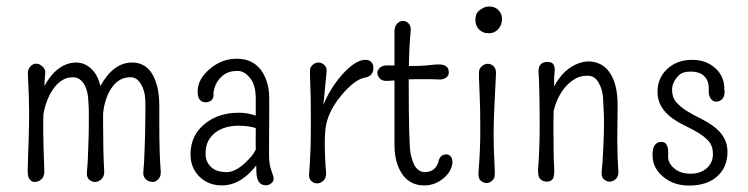

<svg xmlns="http://www.w3.org/2000/svg" viewBox="-20 -561 2307 592"><path d="M113.3 -188.5V-153.8Q113.3 -128.9 116.7 -32.2Q116.7 -9.8 97.7 -2Q92.3 0 85.4 0Q78.6 0 71.8 -7.3Q64.9 -14.6 65.4 -37.1Q65.9 -59.6 66.7 -84.2Q67.4 -108.9 68.4 -130.9Q69.8 -183.1 69.8 -212.9Q69.8 -260.7 65.9 -331.1Q64.9 -346.2 73 -355.5Q81.1 -364.7 91.6 -364.7Q102.1 -364.7 111.3 -355.7Q120.6 -346.7 119.6 -336.4Q118.7 -326.2 118.2 -318.6Q117.7 -311 117.2 -302.7Q117.2 -298.8 116.7 -295.4Q145 -347.7 185.1 -362.8Q199.2 -368.2 214.8 -368.2Q230.5 -368.2 244.4 -361.1Q258.3 -354 268.6 -341.3Q283.2 -323.7 289.6 -295.9Q329.6 -368.2 387.2 -368.2Q445.3 -368.2 464.4 -295.9Q471.2 -270 471.2 -232.9V-173.3Q471.2 -87.9 475.6 -32.2Q476.6 -16.6 468 -8.3Q459.5 0 451.9 0Q444.3 0 439.2 -2Q434.1 -3.9 430.2 -7.8Q420.4 -16.6 421.9 -30.5Q423.3 -44.4 424.3 -62.3Q425.3 -80.1 425.8 -99.6Q427.7 -146 427.7 -171.4Q427.7 -196.8 428.2 -210.7Q428.7 -224.6 428 -252.4Q427.2 -280.3 414.8 -301.5Q402.3 -322.8 382.6 -322.8Q362.8 -322.8 348.6 -314Q334.5 -305.2 324.2 -290Q302.7 -258.8 297.9 -210.9V-176.8Q297.9 -92.8 301.3 -32.2Q301.8 -16.6 292.5 -8.3Q283.2 0 273.2 0Q263.2 0 254.9 -7.3Q246.6 -14.6 248 -29.8Q249.5 -44.9 250.5 -63.5Q251.5 -82 252 -102.5Q253.9 -149.4 253.9 -174.8V-214.8Q253.9 -229 252.9 -241.2Q252 -281.7 238.8 -302.2Q225.6 -322.8 205.3 -322.8Q185.1 -322.8 170.2 -312.7Q155.3 -302.7 144 -286.6Q122.6 -255.9 113.8 -209Q113.3 -197.8 113.3 -188.5Z M768.6 -100.1Q768.1 -127 768.6 -166Q747.6 -173.3 715.3 -173.3Q671.9 -173.3 644 -152.3Q630.4 -141.6 622.1 -126.2Q613.8 -110.8 613.8 -86.7Q613.8 -62.5 630.4 -46.4Q647 -30.3 679.2 -30.3Q711.4 -30.3 751 -74.2Q762.2 -86.4 768.6 -100.1ZM799.8 10.3Q770.5 10.3 770.5 -34.2Q770.5 -37.1 770 -50.8Q765.6 -45.4 760.3 -39.1Q716.3 10.7 664.6 10.7Q623 10.7 595.7 -15.6Q567.4 -43 567.4 -85.4Q567.4 -144.5 613.3 -180.7Q633.8 -196.8 659.4 -205.1Q685.1 -213.4 716.8 -213.4Q743.2 -213.4 768.6 -204.6V-256.3Q768.6 -299.3 750.7 -320.8Q732.9 -342.3 713.9 -342.3Q694.8 -342.3 682.9 -337.4Q670.9 -332.5 661.6 -323.2Q641.1 -303.2 638.2 -273.4Q639.6 -257.8 631.8 -251.7Q624 -245.6 614.7 -245.6Q588.4 -245.6 589.4 -280.8Q590.3 -317.4 626.5 -348.1Q663.6 -379.9 709.5 -379.9Q777.8 -379.9 801.8 -312Q810.1 -287.6 810.1 -258.3V-208L809.6 -126V-82.5Q809.6 -53.2 816.7 -35.2Q823.7 -17.1 823.7 -9.5Q823.7 -2 816.4 4.2Q809.1 10.3 799.8 10.3Z M1131.3 -352.1Q1131.3 -325.7 1105 -321.8Q1072.8 -315.4 1032.2 -266.6Q988.8 -213.9 983.4 -162.6Q981.4 -140.1 981.4 -121.6Q981.4 -77.1 985.4 -28.3Q986.3 -12.2 977.3 -3.9Q968.3 4.4 957.8 4.4Q947.3 4.4 939.5 -3.2Q931.6 -10.7 933.1 -26.1Q934.6 -41.5 935.5 -61.8Q936.5 -82 937.5 -104.5Q938.5 -142.6 938.5 -189.5Q938.5 -268.6 936.5 -306.9Q934.6 -345.2 937 -351.1Q939.5 -356.9 943.4 -360.4Q951.7 -368.2 961.7 -368.2Q971.7 -368.2 979.7 -360.8Q987.8 -353.5 987.1 -342Q986.3 -330.6 985.1 -319.6Q983.9 -308.6 982.4 -292.5Q979.5 -266.6 977.1 -237.3Q997.1 -287.6 1034.2 -330.1Q1075.7 -376.5 1106.4 -376.5Q1119.6 -376.5 1125.5 -369.1Q1131.3 -361.8 1131.3 -352.1Z M1196.3 -462.9Q1196.3 -480 1204.6 -488.3Q1212.9 -496.6 1222.7 -496.6Q1232.4 -496.6 1240.2 -488.3Q1248 -480 1246.1 -462.9Q1241.7 -417.5 1240.7 -357.4Q1280.8 -357.4 1301.3 -359.9Q1321.8 -362.3 1330.6 -362.3Q1363.8 -363.3 1363.8 -337.9Q1363.8 -323.2 1346.7 -317.4Q1340.8 -315.4 1333 -315.9Q1325.2 -316.4 1316.2 -316.7Q1307.1 -316.9 1298.3 -316.9Q1283.2 -316.9 1269.3 -316.9Q1255.4 -316.9 1244.6 -316.4Q1242.7 -316.4 1240.2 -316.4Q1240.2 -315.4 1240.2 -314.9Q1240.2 -112.8 1246.1 -86.9Q1252 -61 1258.8 -49.8Q1271 -30.3 1290 -30.3Q1320.8 -30.3 1331.5 -60.5Q1335.9 -85 1356.4 -85Q1363.8 -85 1369.4 -78.9Q1375 -72.8 1375 -61Q1375 -49.3 1367.7 -35.6Q1360.4 -22 1348.1 -11.7Q1321.3 10.7 1288.1 10.7Q1227.5 10.7 1204.6 -56.2Q1196.3 -80.6 1196.3 -116.2V-313Q1186 -312.5 1173.8 -311.5Q1158.7 -311 1151.1 -319.1Q1143.6 -327.1 1143.6 -336.2Q1143.6 -345.2 1151.4 -352.3Q1159.2 -359.4 1174.8 -359.4L1196.3 -358.9Z M1524.9 -517.6Q1528.3 -509.8 1527.6 -498.8Q1526.9 -487.8 1522.5 -480Q1518.1 -472.2 1512.2 -467.3Q1501 -458.5 1489.3 -458.5Q1477.5 -458.5 1470.7 -461.2Q1463.9 -463.9 1458.5 -468.8Q1445.8 -480.5 1445.8 -499.5Q1445.8 -518.6 1455.6 -526.9Q1471.7 -541 1487.8 -541Q1514.2 -541 1524.9 -517.6ZM1498.5 -4.9Q1490.2 3.4 1480.5 3.4Q1470.7 3.4 1462.2 -3.9Q1453.6 -11.2 1455.6 -33.7Q1460.9 -95.7 1460.9 -159.2Q1460.9 -222.7 1459.2 -262Q1457.5 -301.3 1456.8 -321.3Q1456.1 -341.3 1458.5 -347.2Q1460.9 -353 1465.3 -356.4Q1473.6 -364.3 1483.9 -364.3Q1494.1 -364.3 1502 -356.9Q1509.8 -349.6 1509.3 -334Q1506.8 -283.2 1504.4 -233.9Q1502 -184.6 1502 -145Q1502 -105.5 1504.4 -63.2Q1506.8 -21 1504.6 -14.9Q1502.4 -8.8 1498.5 -4.9Z M1884.3 -236.8 1883.3 -131.3Q1883.3 -79.1 1886.7 -33.7Q1887.7 -17.1 1878.7 -9Q1869.6 -1 1859.6 -1Q1849.6 -1 1841.6 -8.5Q1833.5 -16.1 1835.2 -31.5Q1836.9 -46.9 1838.1 -66.9Q1839.4 -86.9 1840.3 -108.4Q1842.3 -151.4 1842.3 -179.4Q1842.3 -207.5 1841.3 -220.2Q1840.3 -232.9 1839.4 -258.1Q1838.4 -283.2 1826.2 -305.4Q1814 -327.6 1792 -327.6Q1770 -327.6 1753.9 -318.4Q1737.8 -309.1 1724.1 -293.9Q1696.3 -261.2 1687 -217.8Q1686.5 -204.1 1686.5 -190.9V-165.5Q1686.5 -77.1 1688.5 -48.6Q1690.4 -20 1685.1 -10.5Q1679.7 -1 1666.3 -1Q1652.8 -1 1645.3 -9.5Q1637.7 -18.1 1639.2 -41Q1644 -104 1644 -170.4Q1644 -284.2 1640.6 -337.4Q1638.7 -370.1 1668 -370.1Q1683.1 -370.1 1687.3 -360.8Q1691.4 -351.6 1690.2 -341.3Q1689 -331.1 1688.7 -323.7Q1688.5 -316.4 1688.5 -308.6Q1688.5 -300.8 1688.5 -294.4Q1717.3 -349.1 1765.1 -366.2Q1780.3 -371.6 1795.9 -371.6Q1811.5 -371.6 1828.1 -364.5Q1844.7 -357.4 1856.9 -341.3Q1884.3 -306.2 1884.3 -236.8Z M2020 -123.5Q2042.5 -123.5 2040 -83Q2038.1 -59.1 2058.6 -42Q2078.1 -25.4 2109.1 -25.4Q2140.1 -25.4 2159.2 -42.5Q2178.2 -59.6 2178.2 -85.2Q2178.2 -110.8 2165.5 -125.2Q2152.8 -139.6 2133.8 -151.1Q2114.7 -162.6 2092.8 -173.1Q2070.8 -183.6 2051.8 -197.3Q2007.3 -230 2007.3 -277.8Q2007.3 -319.3 2035.6 -346.7Q2065.9 -376.5 2114.3 -376.5Q2155.8 -376.5 2183.6 -352.5Q2213.4 -327.1 2213.4 -286.6Q2216.3 -266.6 2208 -257.1Q2199.7 -247.6 2188.7 -247.6Q2177.7 -247.6 2171.1 -257.3Q2164.6 -267.1 2165.3 -280.3Q2166 -293.5 2163.8 -303.5Q2161.6 -313.5 2155.3 -321.8Q2141.1 -340.3 2109.4 -340.3Q2084 -340.3 2072.3 -328.1Q2052.2 -307.1 2052.2 -284.2Q2052.2 -261.2 2064.9 -246.3Q2077.6 -231.4 2096.7 -219.5Q2115.7 -207.5 2137.7 -196.8Q2159.7 -186 2178.7 -172.4Q2223.1 -140.6 2223.1 -92.8Q2223.1 -46.9 2192.9 -18.6Q2161.1 11.2 2104.5 11.2Q2055.7 11.2 2022.9 -17.6Q1989.3 -46.4 1992.2 -89.8Q1994.1 -123.5 2020 -123.5Z"/></svg>

Font: Pompiere 
Style: Regular
Weight: 400
Designer: Karolina Lach
Foundry: Sorkin Type Co.
Version: Version 1.002